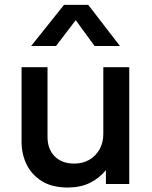

<svg xmlns="http://www.w3.org/2000/svg" viewBox="-20 -780 644 814"><path d="M267.5 15Q201 15 157.8 -11.8Q114.5 -38.5 93 -82.5Q71.5 -126.5 71.5 -178.5V-495H181.5V-199Q181.5 -148 211.8 -117.2Q242 -86.5 295.5 -86.5Q330.5 -86.5 358 -102.2Q385.5 -118 401.8 -146.5Q418 -175 418 -212.5V-495H528V0H429V-58.5Q400 -23.5 360.2 -4.2Q320.5 15 267.5 15ZM112 -585 251.5 -759.5H354L488.5 -585H381L301 -694.5L217.5 -585Z"/></svg>

Font: Geologica EX
Style: Regular
Weight: 400
Designer: Sindre Bremnes, Frode Helland
Foundry: Monokrom Skriftforlag AS
Version: Version 1.010;gftools[0.9.28]